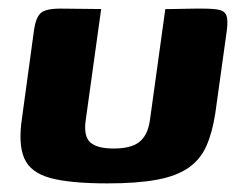

<svg xmlns="http://www.w3.org/2000/svg" viewBox="-20 -420 564 446"><path d="M215 -399 179 -140Q174 -104 189.5 -89.5Q205 -75 244 -75Q285 -75 304 -90.5Q323 -106 328 -139L364 -399Q365 -399 377 -399Q389 -399 405 -399.5Q421 -400 434 -400Q447 -400 450 -400Q474 -400 487.5 -397.5Q501 -395 505.5 -385Q510 -375 507 -350L480 -156Q473 -111 459 -80Q445 -49 417.5 -30Q390 -11 344.5 -2.5Q299 6 230 6Q143 6 97 -6.5Q51 -19 36.5 -52Q22 -85 31 -145L59 -350Q63 -379 74.5 -389.5Q86 -400 120 -400Q144 -400 167.5 -399.5Q191 -399 215 -399Z"/></svg>

Font: Genos
Style: Bold Italic
Weight: 700
Italic angle: -8°
Version: Version 1.010